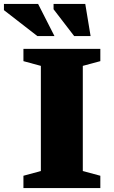

<svg xmlns="http://www.w3.org/2000/svg" viewBox="-69 -955 579 975"><path d="M440.5 -62.5V0H50V-62.5L138.5 -86.5V-620.5L50 -644.5V-707H440.5V-644.5L351.5 -620.5V-86.5ZM207.5 -772H120.5L-49 -903.5V-935H124.5ZM391 -772H307.5L203 -908V-935H364Z"/></svg>

Font: Newsreader Caption
Style: Bold
Weight: 700
Designer: Hugues Gentile
Foundry: Production Type
Version: Version 1.001